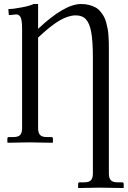

<svg xmlns="http://www.w3.org/2000/svg" viewBox="-20 -718 643 967"><path d="M91.3 -71.8V-572.8Q91.3 -614.3 84.2 -629.9Q77.1 -645.5 61.5 -645.5L39.6 -643.1L29.3 -642.1Q23.9 -642.1 23.9 -647L22 -672.4Q47.4 -672.4 91.3 -681.2Q127.9 -688 149.9 -697.8H171.9V-572.8Q304.7 -697.8 388.2 -697.8Q410.6 -697.8 429.2 -692.9Q447.8 -688 461.4 -680.4Q475.1 -672.9 485.8 -659.7Q496.6 -646.5 503.4 -634.3Q510.3 -622.1 515.1 -603.8Q520 -585.4 522.5 -571.5Q524.9 -557.6 526.4 -536.9Q527.8 -516.1 528.1 -503.2Q528.3 -490.2 528.3 -469.7V156.2Q528.3 178.7 538.1 189.5Q547.9 200.2 571.3 200.2H594.7Q603 200.2 603 208.5V227.1L601.1 229Q520 227.1 481 227.1L375.5 229L373.5 227.1V208.5Q373.5 200.2 381.3 200.2H404.8Q428.7 200.2 438.2 189.5Q447.8 178.7 447.8 156.2V-428.7Q447.8 -510.3 439.5 -555.7Q431.2 -601.1 412.8 -620.8Q394.5 -640.6 361.8 -640.6Q325.2 -640.6 281.2 -615.5Q237.3 -590.3 171.9 -528.8V-71.8Q171.9 -49.3 181.6 -38.6Q191.4 -27.8 214.8 -27.8H238.3Q246.6 -27.8 246.6 -19.5V-1L244.6 1Q166 -1 127 -1L19 1L17.1 -1V-19.5Q17.1 -27.8 24.9 -27.8H48.3Q72.3 -27.8 81.8 -38.6Q91.3 -49.3 91.3 -71.8Z"/></svg>

Font: Libertinage
Style: b
Weight: 400
Designer: OSP
Foundry: OSP
Version: Version 1.0; 2008; OFL relea